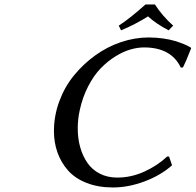

<svg xmlns="http://www.w3.org/2000/svg" viewBox="-20 -825 871 855"><path d="M724.1 -127.9H732.9L746.1 -88.9Q695.3 -43.9 623.5 -17.1Q551.8 9.8 482.9 9.8Q417 9.8 365.5 -10.5Q314 -30.8 283 -65.9Q252 -101.1 236.1 -145.5Q220.2 -189.9 220.2 -241.2Q220.2 -309.1 243.9 -373.5Q267.6 -438 309.1 -488.8Q350.6 -539.6 403.8 -578.1Q457 -616.7 518.8 -637.5Q580.6 -658.2 642.1 -658.2Q675.3 -658.2 707 -653.6Q738.8 -648.9 760 -642.3Q781.2 -635.7 797.9 -628.9Q814.5 -622.1 822.3 -617.2L830.1 -612.8L831.1 -609.9Q808.6 -551.8 794.9 -524.9L785.2 -523.9Q742.7 -613.8 621.1 -613.8Q592.3 -613.8 560.3 -604.5Q528.3 -595.2 493.4 -573.5Q458.5 -551.8 428.2 -520.5Q397.9 -489.3 372.8 -440.9Q347.7 -392.6 335 -334Q326.2 -293.9 326.2 -252.9Q326.2 -208 337.2 -169.2Q348.1 -130.4 369.1 -99.9Q390.1 -69.3 424.3 -51.8Q458.5 -34.2 502 -34.2Q564.9 -34.2 623.8 -61.3Q682.6 -88.4 724.1 -127.9ZM669.9 -805.2Q701.2 -755.9 751 -710.9L731 -689.9Q675.3 -718.8 639.2 -752Q581.5 -715.8 519 -689.9L508.8 -710.9Q559.6 -743.7 627.9 -805.2Z"/></svg>

Font: Linear Smooth
Style: Italic
Weight: 400
Designer: Philipp H. Poll, Flanker
Foundry: Philipp H. Poll, reworked by Flanker
Version: Version 1.061 | FøM Fix